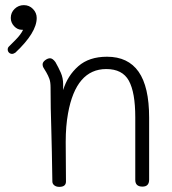

<svg xmlns="http://www.w3.org/2000/svg" viewBox="-20 -729 669 748"><path d="M561 -271V-29Q561 -2 535 -2Q507 -2 507 -28V-272Q507 -369 482 -414.5Q457 -460 394 -460Q276 -460 245 -287Q236 -238 236 -176L237 -22Q237 -1 211 -1Q199 -1 191.5 -7Q184 -13 184 -22Q182 -154 180 -221Q177 -310 177 -388Q177 -409 172.5 -421.5Q168 -434 160.5 -447Q153 -460 149 -466Q146 -471 146 -478Q146 -487 156 -494.5Q166 -502 175 -502Q185 -502 196 -487Q208 -466 217 -445.5Q226 -425 226 -401V-378Q243 -434 285 -471Q327 -508 397 -508Q479 -508 520 -449.5Q561 -391 561 -271ZM123 -659Q123 -602 40 -524Q32 -519 28 -519Q20 -519 15 -524Q10 -529 10 -537Q10 -543 14 -547Q18 -551 39.5 -572.5Q61 -594 70 -613H65Q48 -613 35 -627Q22 -641 22 -659Q22 -680 37 -694.5Q52 -709 73 -709Q94 -709 108.5 -694Q123 -679 123 -659Z"/></svg>

Font: Mali Light
Style: Regular
Weight: 300
Designer: Kitiyaporn Chalermlarp | Katatrad Aksorn Co.,Ltd.
Foundry: Cadson Demak Co.,Ltd.
Version: Version 1.000; ttfautohint (v1.6)